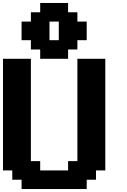

<svg xmlns="http://www.w3.org/2000/svg" viewBox="-20 -1270 852 1290"><path d="M125 0H562.5V-62.5H625V-125H687.5V-875H500V-187.5H437.5V-125H250V-187.5H187.5V-875H0V-125H62.5V-62.5H125ZM250 -875H437.5V-937.5H500V-1000H562.5V-1125H500V-1187.5H437.5V-1250H250V-1187.5H187.5V-1125H125V-1000H187.5V-937.5H250ZM375 -1000H312.5V-1125H375Z"/></svg>

Font: Faithful 32x
Style: Semibold
Weight: 400
Foundry: Faithful Resource Pack
Version: Version 1.0; January 27, 2023